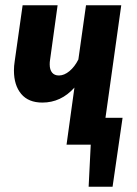

<svg xmlns="http://www.w3.org/2000/svg" viewBox="-20 -550 521 730"><path d="M446 -102 408 160H317L325 0H233L263 -217Q212 -160 141 -160Q88 -160 60.5 -193Q33 -226 33 -282Q33 -299 36 -318L66 -530H199L170 -320Q169 -315 169 -305Q169 -285 178 -274Q187 -263 204 -263Q224 -263 244 -279.5Q264 -296 278 -324L307 -530H441L381 -102Z"/></svg>

Font: Fira Sans Compressed SemiBold
Style: Italic
Weight: 600
Width: 1
Italic angle: -8°
Designer: bBox Type GmbH & Carrois Corporate GbR & Edenspiekermann AG
Foundry: bBox Type GmbH & Carrois Corporate GbR & Edenspiekermann AG
Version: Version 4.301